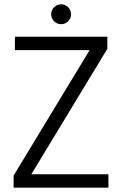

<svg xmlns="http://www.w3.org/2000/svg" viewBox="-20 -869 565 889"><path d="M477 -643 125 -62H482V0H43V-56L395 -637H49V-699H477ZM263 -757Q244 -757 230.5 -770.5Q217 -784 217 -803Q217 -822 230.5 -835.5Q244 -849 263 -849Q282 -849 295.5 -835.5Q309 -822 309 -803Q309 -784 295.5 -770.5Q282 -757 263 -757Z"/></svg>

Font: Poppins Light
Style: Regular
Weight: 300
Designer: Ninad Kale (Devanagari), Jonny Pinhorn (Latin)
Version: Version 5.002